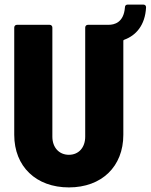

<svg xmlns="http://www.w3.org/2000/svg" viewBox="-20 -808 656 836"><path d="M604 -788H536C529 -788 524 -784 524 -776C519 -709 477 -700 453 -700H363C356 -700 351 -695 351 -688V-213C351 -166 323 -134 280 -134C237 -134 208 -166 208 -213V-688C208 -695 203 -700 196 -700H54C47 -700 42 -695 42 -688V-221C42 -83 137 8 280 8C423 8 517 -83 517 -221V-630C517 -633 518 -634 521 -635C571 -653 612 -697 616 -776C616 -784 611 -788 604 -788Z"/></svg>

Font: Barlow Semi Condensed ExtraBold
Style: Regular
Weight: 800
Width: 4
Designer: Jeremy Tribby
Foundry: Tribby Type
Version: Version 1.422;hotconv 1.0.109;makeotfexe 2.5.65596